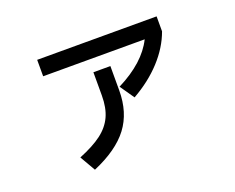

<svg xmlns="http://www.w3.org/2000/svg" viewBox="-104 -741 1207 988"><g transform="rotate(-20 500.0 -246.5)"><path d="M527 -288Q678 -364 732 -473H176V-563H830V-481Q801 -401 737 -331.5Q673 -262 581 -210ZM213 -15Q292 -47 337.5 -81.5Q383 -116 404.5 -162.5Q426 -209 426 -277V-404H519V-271Q519 -150 457.5 -68.5Q396 13 262 70Z"/></g></svg>

Font: IBM Plex Sans JP Medm
Style: Regular
Weight: 500
Designer: Mike Abbink; Paul van der Laan; Pieter van Rosmalen; Wujin Sim; Yejin Wi; Jinhee Kim; Boomi Park; Yona Kim; Kichan Ma
Foundry: Sandoll Inc.
Version: Version 1.002